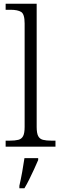

<svg xmlns="http://www.w3.org/2000/svg" viewBox="-20 -780 325 1021"><path d="M10 0V-32H31Q60 -32 77.5 -36.5Q95 -41 103 -56.5Q111 -72 111 -105V-655Q111 -705 92.5 -716.5Q74 -728 36 -728H10V-760H175V-105Q175 -72 183 -56.5Q191 -41 208.5 -36.5Q226 -32 254 -32H275V0ZM83 208Q91 173 98 134.5Q105 96 110 61H183V71Q174 92 161.5 119.5Q149 147 135.5 174Q122 201 110 221H83Z"/></svg>

Font: Noto Serif Myanmar Light
Style: Regular
Weight: 300
Designer: Ben Mitchell and the Monotype Design Team
Foundry: Monotype Imaging Inc.
Version: Version 2.106; ttfautohint (v1.8.4.7-5d5b)